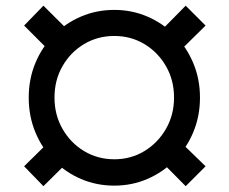

<svg xmlns="http://www.w3.org/2000/svg" viewBox="-20 -637 798 669"><path d="M378.4 9.8Q316.4 9.8 262.2 -13.4Q208 -36.6 167.2 -78.4Q126.5 -120.1 103.3 -176Q80.1 -231.9 80.1 -296.9Q80.1 -361.8 103.3 -417.5Q126.5 -473.1 167.2 -514.6Q208 -556.2 262.2 -579.3Q316.4 -602.5 378.4 -602.5Q439.5 -602.5 493.4 -579.3Q547.4 -556.2 588.6 -514.6Q629.9 -473.1 653.3 -417.5Q676.8 -361.8 676.8 -296.9Q676.8 -231.9 653.3 -176Q629.9 -120.1 588.6 -78.4Q547.4 -36.6 493.4 -13.4Q439.5 9.8 378.4 9.8ZM378.4 -82Q436 -82 483.2 -110.6Q530.3 -139.2 558.3 -188Q586.4 -236.8 586.4 -296.9Q586.4 -357.9 558.3 -406.5Q530.3 -455.1 483.2 -483.4Q436 -511.7 378.4 -511.7Q320.3 -511.7 272.9 -483.4Q225.6 -455.1 197.8 -406.5Q169.9 -357.9 169.9 -296.9Q169.9 -236.8 197.8 -188Q225.6 -139.2 272.9 -110.6Q320.3 -82 378.4 -82ZM594.2 -447.3 527.3 -516.1 627 -617.2 696.3 -547.9ZM627 11.7 527.3 -88.9 594.2 -156.7 696.3 -57.6ZM131.3 11.7 64 -57.6 164.6 -156.7 232.9 -88.9ZM164.6 -447.3 64 -547.9 131.3 -617.2 232.9 -516.1Z"/></svg>

Font: Inter 17pt
Style: Bold
Weight: 700
Version: Version 4.001;git-66647c0bb